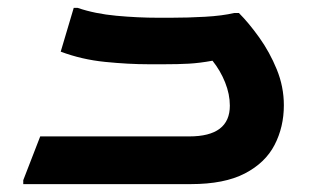

<svg xmlns="http://www.w3.org/2000/svg" viewBox="-20 -467 797 487"><path d="M39 -10 82 -121H460Q563 -121 563 -199Q563 -228 551 -258Q539 -288 519 -313Q486 -307 459 -305.5Q432 -304 395 -304H358Q306 -304 246.5 -310Q187 -316 134 -336L167 -447H177Q221 -432 275.5 -427Q330 -422 381 -422H413Q457 -422 500.5 -424.5Q544 -427 574 -434H586Q611 -409 637.5 -372Q664 -335 682 -291Q700 -247 700 -200Q700 -145 676.5 -99.5Q653 -54 601 -27Q549 0 464 0H39Z"/></svg>

Font: Kufam SemiBold
Style: Regular
Weight: 600
Designer: Wael Morcos, Artur Schmal
Foundry: Original Type
Version: Version 1.300; ttfautohint (v1.8.3)